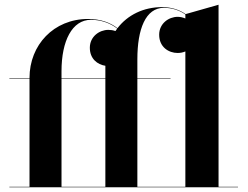

<svg xmlns="http://www.w3.org/2000/svg" viewBox="-20 -790 1046 810"><path d="M19.5 -2V0H984V-2H902V-770L763 -730.5C738 -748.5 703.5 -760 664 -760C585.5 -760 518.5 -727 475.5 -671C447 -694 405 -710 351.5 -710C206.5 -710 104.5 -600 104.5 -461.5V-460H19.5V-458H104.5V-2ZM699.5 -458V-460H559.5V-540C559.5 -667 594 -757 671.5 -757C706.5 -757 738 -746 762 -729V-712C751.5 -716.5 740.5 -719 729.5 -719C692 -719 651.5 -691 651.5 -643.5C651.5 -591 692 -566.5 729.5 -566.5C740.5 -566.5 751.5 -568.5 762 -573V-2H559.5V-458ZM239.5 -490C239.5 -617 284 -706.5 364 -706.5C406.5 -706.5 446 -692 474.5 -669.5C471.5 -666 469 -662.5 467 -659C457.5 -662.5 447 -664 437 -664C399.5 -664 359 -636 359 -588.5C359 -542 391 -517.5 424.5 -512.5V-460H239.5ZM239.5 -2V-458H424.5V-2Z"/></svg>

Font: Bodoni* 96pt
Style: Bold
Weight: 700
Version: Version 2.3